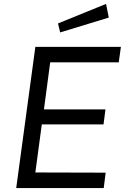

<svg xmlns="http://www.w3.org/2000/svg" viewBox="-20 -963 653 983"><path d="M523 -943 277 -843 288 -797 537 -873ZM63 0H511L521 -79L161 -80L194 -326H510L520 -403H205L237 -644H588L599 -723H161Z"/></svg>

Font: United Sans
Style: Italic
Weight: 400
Italic angle: -8°
Designer: Pablo Impallari, Rodrigo Fuenzalida (Modified by Dan O. Williams)
Version: Version 1.000;PS 001.000;hotconv 1.0.88;makeotf.lib2.5.64775